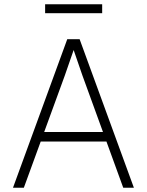

<svg xmlns="http://www.w3.org/2000/svg" viewBox="-20 -882 690 902"><path d="M143 -217V-262H507V-217ZM296 -698H354L609 0H559L367 -528L326 -647L284 -526L92 0H41ZM192 -820V-862H460V-820Z"/></svg>

Font: Azeret Mono Thin
Style: Regular
Weight: 100
Designer: Martin Vácha
Foundry: Displaay
Version: Version 1.002